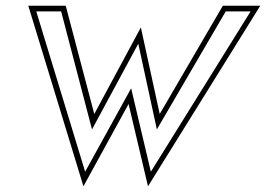

<svg xmlns="http://www.w3.org/2000/svg" viewBox="-20 -600 931 672"><path d="M79 -580 272 52 430 -236 498 52 891 -580H760L539 -201L473 -504L310 -201L210 -580ZM107 -560H194L302 -147L464 -447L529 -147L770 -560H857L508 1L439 -291L278 1Z"/></svg>

Font: Charger Pro
Style: OlObl
Weight: 900
Designer: Jasper
Foundry: Cannot Into Space Fonts
Version: Version 1.09